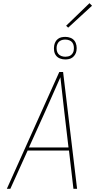

<svg xmlns="http://www.w3.org/2000/svg" viewBox="-20 -1188 640 1208"><path d="M23 0 353 -735H377L465 0H442L414 -241H154L45 0ZM162 -260H411L384 -490Q378 -543 372 -596Q366 -649 360 -702Q337 -649 313 -596Q289 -543 266 -490ZM391 -814Q373 -814 357.5 -820Q342 -826 332.5 -838.5Q323 -851 320.5 -868Q318 -885 321 -902Q323 -914 329 -925Q335 -936 345 -943.5Q355 -951 367 -953.5Q379 -956 391 -956Q408 -956 423.5 -950Q439 -944 448.5 -931.5Q458 -919 461 -902Q464 -885 461 -868Q459 -856 452.5 -845Q446 -834 436 -826.5Q426 -819 414 -816.5Q402 -814 391 -814ZM391 -831Q399 -831 408.5 -833Q418 -835 425.5 -840.5Q433 -846 438 -854.5Q443 -863 444 -872Q446 -885 444 -898Q442 -911 435 -920.5Q428 -930 416 -934.5Q404 -939 391 -939Q382 -939 373 -937Q364 -935 356 -929.5Q348 -924 343.5 -915.5Q339 -907 337 -898Q335 -885 337 -872Q339 -859 346.5 -849.5Q354 -840 366 -835.5Q378 -831 391 -831ZM409 -1014 396 -1026 543 -1168 559 -1152Z"/></svg>

Font: Iosevka SS04 Thin Extended
Style: Italic
Weight: 100
Width: 7
Italic angle: -9°
Monospace: yes
Designer: Belleve Invis
Foundry: Belleve Invis
Version: Version 19.0.0; ttfautohint (v1.8.4)